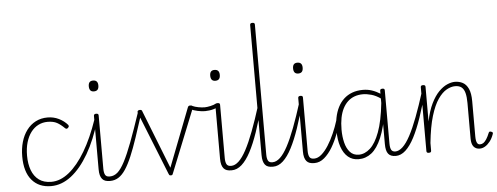

<svg xmlns="http://www.w3.org/2000/svg" viewBox="-64 -1298 3881 1498"><g transform="rotate(-5 1876.5 -549.0)"><path d="M280 17Q184 17 129.5 -47.5Q75 -112 75 -233Q75 -294 90 -346Q105 -398 134 -437Q163 -476 204.5 -497.5Q246 -519 298 -519Q345 -519 386 -499Q427 -479 455 -446Q457 -442 457.5 -437Q458 -432 450 -424Q443 -417 437 -418.5Q431 -420 427 -424Q397 -454 368.5 -469.5Q340 -485 295 -485Q256 -485 222.5 -468Q189 -451 164.5 -418.5Q140 -386 126.5 -340Q113 -294 113 -236Q113 -171 131.5 -121.5Q150 -72 188 -44Q226 -16 285 -16Q294 -16 298 -11Q302 -6 301 0.5Q300 7 294.5 12Q289 17 280 17Z M280 17Q271 17 266.5 12Q262 7 262.5 0.5Q263 -6 268.5 -11Q274 -16 285 -16Q356 -16 424 -71Q492 -126 552.5 -228Q613 -330 661 -471Q664 -480 670 -481Q676 -482 680.5 -477Q685 -472 682 -464Q638 -314 575.5 -206.5Q513 -99 438 -41Q363 17 280 17Z M740 17Q720 17 705 12Q690 7 680 -5Q670 -17 665 -35.5Q660 -54 660 -81V-500Q660 -508 665 -511.5Q670 -515 678 -515Q688 -515 692.5 -511.5Q697 -508 697 -500V-83Q697 -52 706 -35Q715 -18 740 -18Q748 -18 751 -12.5Q754 -7 754 -0.5Q754 6 750.5 11.5Q747 17 740 17ZM677 -690Q658 -690 649 -701Q640 -712 640 -733Q640 -754 649 -764.5Q658 -775 677 -775Q696 -775 705.5 -764.5Q715 -754 715 -733Q715 -711 705.5 -700.5Q696 -690 677 -690Z M743 17Q734 17 729 11.5Q724 6 724 -0.5Q724 -7 729 -12.5Q734 -18 743 -18Q776 -18 803.5 -42Q831 -66 860 -121.5Q889 -177 924 -269.5Q959 -362 1005 -500Q1008 -508 1014.5 -507.5Q1021 -507 1026.5 -502Q1032 -497 1030 -490Q996 -384 968 -301Q940 -218 914.5 -158Q889 -98 863 -59Q837 -20 807.5 -1.5Q778 17 743 17Z M1218 15Q1208 15 1205.5 11Q1203 7 1200 0L1003 -493Q999 -501 1004 -508Q1009 -515 1020 -515Q1030 -515 1034 -511.5Q1038 -508 1040 -500L1219 -45L1395 -500Q1398 -508 1402 -511.5Q1406 -515 1415 -515Q1428 -515 1433 -509.5Q1438 -504 1433 -493L1235 0Q1233 7 1230 11Q1227 15 1218 15Z M1527 -461Q1501 -461 1469 -468Q1437 -475 1417 -485Q1410 -489 1408.5 -494.5Q1407 -500 1410.5 -505Q1414 -510 1419 -512Q1424 -514 1429 -511Q1451 -501 1478 -496Q1505 -491 1527 -491Q1544 -491 1572 -497Q1600 -503 1617 -513Q1625 -517 1629.5 -511Q1634 -505 1634.5 -497Q1635 -489 1628 -485Q1616 -477 1598 -471.5Q1580 -466 1561 -463.5Q1542 -461 1527 -461Z M1691 17Q1671 17 1656 12Q1641 7 1631 -5Q1621 -17 1616 -35.5Q1611 -54 1611 -81V-500Q1611 -508 1616 -511.5Q1621 -515 1629 -515Q1639 -515 1643.5 -511.5Q1648 -508 1648 -500V-83Q1648 -52 1657 -35Q1666 -18 1691 -18Q1699 -18 1702 -12.5Q1705 -7 1705 -0.5Q1705 6 1701.5 11.5Q1698 17 1691 17ZM1628 -690Q1609 -690 1600 -701Q1591 -712 1591 -733Q1591 -754 1600 -764.5Q1609 -775 1628 -775Q1647 -775 1656.5 -764.5Q1666 -754 1666 -733Q1666 -711 1656.5 -700.5Q1647 -690 1628 -690Z M1694 17Q1685 17 1680 11.5Q1675 6 1675 -0.5Q1675 -7 1680 -12.5Q1685 -18 1694 -18Q1723 -18 1752.5 -45.5Q1782 -73 1812 -129Q1842 -185 1874.5 -270.5Q1907 -356 1943 -471Q1945 -479 1951.5 -480.5Q1958 -482 1963.5 -478Q1969 -474 1966 -464Q1937 -352 1906.5 -263Q1876 -174 1843 -111.5Q1810 -49 1773 -16Q1736 17 1694 17Z M2014 17Q1995 17 1980 12Q1965 7 1955.5 -5Q1946 -17 1941 -35.5Q1936 -54 1936 -81V-1100Q1936 -1108 1940.5 -1111.5Q1945 -1115 1954 -1115Q1964 -1115 1968.5 -1111.5Q1973 -1108 1973 -1100V-83Q1973 -52 1981.5 -35Q1990 -18 2014 -18Q2021 -18 2024.5 -12.5Q2028 -7 2028 -0.5Q2028 6 2024.5 11.5Q2021 17 2014 17Z M2018 17Q2009 17 2004 11.5Q1999 6 1999 -0.5Q1999 -7 2004 -12.5Q2009 -18 2018 -18Q2047 -18 2076.5 -45.5Q2106 -73 2136 -129Q2166 -185 2198.5 -270.5Q2231 -356 2267 -471Q2269 -479 2275 -480.5Q2281 -482 2286 -478Q2291 -474 2288 -464Q2259 -353 2228.5 -264Q2198 -175 2165.5 -112.5Q2133 -50 2096.5 -16.5Q2060 17 2018 17Z M2340 17Q2320 17 2305 12Q2290 7 2280 -5Q2270 -17 2265 -35.5Q2260 -54 2260 -81V-500Q2260 -508 2265 -511.5Q2270 -515 2278 -515Q2288 -515 2292.5 -511.5Q2297 -508 2297 -500V-83Q2297 -52 2306 -35Q2315 -18 2340 -18Q2348 -18 2351 -12.5Q2354 -7 2354 -0.5Q2354 6 2350.5 11.5Q2347 17 2340 17ZM2277 -690Q2258 -690 2249 -701Q2240 -712 2240 -733Q2240 -754 2249 -764.5Q2258 -775 2277 -775Q2296 -775 2305.5 -764.5Q2315 -754 2315 -733Q2315 -711 2305.5 -700.5Q2296 -690 2277 -690Z M2343 17Q2334 17 2329 11.5Q2324 6 2324 -0.5Q2324 -7 2329 -12.5Q2334 -18 2343 -18Q2372 -18 2400.5 -42.5Q2429 -67 2455 -108Q2481 -149 2503 -199Q2525 -249 2541 -301Q2544 -308 2549.5 -309Q2555 -310 2559.5 -306.5Q2564 -303 2562 -294Q2552 -247 2532 -193Q2512 -139 2483.5 -91Q2455 -43 2419.5 -13Q2384 17 2343 17Z M2688 17Q2640 17 2606 -11.5Q2572 -40 2553.5 -93.5Q2535 -147 2535 -223Q2535 -275 2544 -320.5Q2553 -366 2571.5 -402.5Q2590 -439 2618 -465Q2646 -491 2683.5 -505Q2721 -519 2768 -519Q2805 -519 2838 -508Q2871 -497 2908 -474V-436Q2867 -465 2830.5 -475Q2794 -485 2765 -485Q2729 -485 2699 -474Q2669 -463 2646 -441.5Q2623 -420 2607 -388.5Q2591 -357 2583 -316Q2575 -275 2575 -224Q2575 -170 2586.5 -123Q2598 -76 2624 -47Q2650 -18 2693 -18Q2740 -18 2782 -56Q2824 -94 2855.5 -179Q2887 -264 2902 -404L2922 -341Q2902 -212 2868.5 -133Q2835 -54 2790 -18.5Q2745 17 2688 17ZM2980 17Q2960 17 2945 11.5Q2930 6 2920.5 -6Q2911 -18 2906.5 -37Q2902 -56 2902 -83V-500Q2902 -508 2906.5 -511.5Q2911 -515 2921 -515Q2930 -515 2934 -511.5Q2938 -508 2938 -500V-84Q2938 -51 2947 -34.5Q2956 -18 2980 -18Q2988 -18 2991.5 -12.5Q2995 -7 2995 -0.5Q2995 6 2991.5 11.5Q2988 17 2980 17Z M2978 17Q2969 17 2964 11.5Q2959 6 2959 -0.5Q2959 -7 2964 -12.5Q2969 -18 2978 -18Q3007 -18 3036.5 -45.5Q3066 -73 3096 -129Q3126 -185 3158.5 -270.5Q3191 -356 3227 -471Q3229 -479 3235 -480.5Q3241 -482 3246 -478Q3251 -474 3248 -464Q3219 -353 3188.5 -264Q3158 -175 3125.5 -112.5Q3093 -50 3056.5 -16.5Q3020 17 2978 17Z M3637 17Q3621 17 3609 11.5Q3597 6 3588.5 -4.5Q3580 -15 3576 -31Q3572 -47 3572 -68V-346Q3572 -393 3564 -424Q3556 -455 3537.5 -470Q3519 -485 3487 -485Q3455 -485 3420 -465.5Q3385 -446 3352.5 -399Q3320 -352 3295 -269.5Q3270 -187 3257 -60V0Q3257 8 3252.5 11.5Q3248 15 3238 15Q3229 15 3224.5 11.5Q3220 8 3220 0V-500Q3220 -508 3224.5 -511.5Q3229 -515 3238 -515Q3248 -515 3252.5 -511.5Q3257 -508 3257 -500V-229Q3274 -312 3301.5 -368Q3329 -424 3361.5 -457Q3394 -490 3427 -504.5Q3460 -519 3488 -519Q3522 -519 3549.5 -504.5Q3577 -490 3593.5 -454.5Q3610 -419 3610 -356V-81Q3610 -63 3612.5 -48.5Q3615 -34 3622 -25Q3629 -16 3642 -16Q3657 -16 3669 -24.5Q3681 -33 3693 -51.5Q3705 -70 3717 -100Q3720 -108 3726 -108.5Q3732 -109 3738 -106Q3746 -104 3748 -99Q3750 -94 3748 -89Q3736 -54 3717.5 -30.5Q3699 -7 3678.5 5Q3658 17 3637 17Z"/></g></svg>

Font: Playwrite FR Moderne Thin
Style: Regular
Weight: 250
Version: Version 1.002